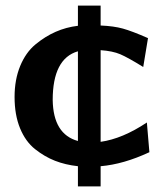

<svg xmlns="http://www.w3.org/2000/svg" viewBox="-20 -584 585 685"><path d="M32 -238Q32 -300 52 -348.5Q72 -397 106.5 -425.5Q141 -454 178.5 -470.5Q216 -487 258 -492V-564H339V-493Q386 -491 418.5 -482Q451 -473 508 -448L491 -345Q436 -379 409 -390.5Q382 -402 339 -405V-78Q417 -89 504 -147L513 -41Q421 2 339 9V81H258V9Q213 4 176 -10.5Q139 -25 105 -52Q71 -79 51.5 -126.5Q32 -174 32 -238ZM168 -227Q170 -105 258 -81V-401Q168 -375 168 -227Z"/></svg>

Font: Coval
Style: ExtraBold
Weight: 800
Foundry: Context Ltd
Version: Version 001.000